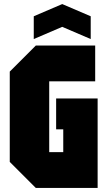

<svg xmlns="http://www.w3.org/2000/svg" viewBox="-20 -924 528 944"><path d="M28 -128V-572L156 -700H448V-524H222V-176H291V-288H256V-440H460V0H156ZM146 -732V-844L286 -904L426 -844V-732L286 -792Z"/></svg>

Font: Tektur Condensed ExtraBold
Style: Regular
Weight: 800
Width: 3
Designer: Adam Jagosz
Foundry: Adam Jagosz
Version: Version 1.005;gftools[0.9.30]